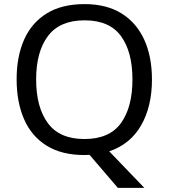

<svg xmlns="http://www.w3.org/2000/svg" viewBox="-20 -745 821 935"><path d="M720 -358Q720 -227 667.5 -135Q615 -43 512 -8L683 170H554L416 9Q410 9 403.5 9.5Q397 10 391 10Q280 10 206.5 -36Q133 -82 97 -165Q61 -248 61 -359Q61 -469 97 -551Q133 -633 206.5 -679Q280 -725 392 -725Q499 -725 572 -679.5Q645 -634 682.5 -551.5Q720 -469 720 -358ZM156 -358Q156 -223 213 -145.5Q270 -68 391 -68Q513 -68 569 -145.5Q625 -223 625 -358Q625 -493 569 -569.5Q513 -646 392 -646Q271 -646 213.5 -569.5Q156 -493 156 -358Z"/></svg>

Font: Noto Sans Tifinagh Hawad
Style: Regular
Weight: 400
Designer: JamraPatel
Foundry: JamraPatel LLC
Version: Version 2.006; ttfautohint (v1.8.4.7-5d5b)